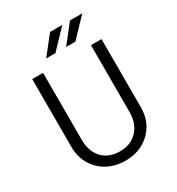

<svg xmlns="http://www.w3.org/2000/svg" viewBox="-206 -1007 1048 1139"><g transform="rotate(-30 317.5 -437.0)"><path d="M196.3 -23.4Q142.6 -52.7 111.3 -105.5Q80.1 -159.2 80.1 -224.6V-690.4H154.3V-231.4Q154.3 -152.3 198.2 -105.5Q242.2 -58.6 318.4 -58.6Q391.6 -58.6 436.5 -105.5Q482.4 -153.3 482.4 -231.4V-690.4H554.7V-224.6Q554.7 -156.2 524.4 -104.5Q494.1 -52.7 440.4 -23.4Q386.7 5.9 318.4 5.9Q251 5.9 196.3 -23.4ZM311.5 -879.9H395.5L276.4 -754.9H212.9ZM448.2 -879.9H532.2L413.1 -754.9H349.6Z"/></g></svg>

Font: Dinish
Style: Regular
Weight: 400
Designer: Bert Driehuis
Foundry: Playbeing
Version: Version 3.006; git-39231f3c-release